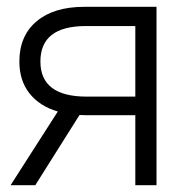

<svg xmlns="http://www.w3.org/2000/svg" viewBox="-20 -546 544 566"><path d="M441.4 0H378.9V-206.5H230.5Q222.2 -206.5 214.4 -207L84 0H11.2L150.4 -217.3Q96.7 -232.9 66.9 -270.8Q37.1 -308.6 37.1 -364.7Q37.1 -440.4 87.9 -483.2Q138.7 -525.9 228.5 -525.9H441.4ZM378.9 -261.2V-469.2H232.9Q99.1 -469.2 99.1 -364.7Q99.1 -261.2 235.4 -261.2Z"/></svg>

Font: Inter Display Light
Style: Regular
Weight: 300
Designer: Rasmus Andersson
Foundry: rsms
Version: Version 4.000;git-a52131595